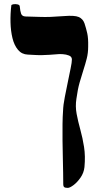

<svg xmlns="http://www.w3.org/2000/svg" viewBox="-20 -672 488 932"><path d="M408 -446Q408 -415 401 -387.5Q394 -360 385 -332.5Q376 -305 366.5 -271.5Q357 -238 351 -193Q345 -156 352 -119Q359 -82 370 -42.5Q381 -3 388 41.5Q395 86 390 139Q387 167 371 190Q355 213 337 226.5Q319 240 309 240Q297 240 292 236.5Q287 233 287 221Q287 201 286.5 167.5Q286 134 285 93.5Q284 53 283.5 10.5Q283 -32 283.5 -69.5Q284 -107 286 -133Q287 -163 294.5 -200.5Q302 -238 309.5 -275Q317 -312 323 -341Q329 -370 329 -383Q329 -397 315 -402.5Q301 -408 285 -409Q269 -410 261 -409Q239 -407 221 -406Q203 -405 186 -404.5Q169 -404 152 -405Q135 -406 115 -407Q86 -408 67.5 -430Q49 -452 40.5 -487Q32 -522 31 -563.5Q30 -605 35 -646Q36 -650 46 -651.5Q56 -653 66 -650.5Q76 -648 76 -640Q78 -618 82.5 -605.5Q87 -593 103 -592Q145 -591 172 -590Q199 -589 225.5 -590Q252 -591 292 -594Q342 -598 362 -589.5Q382 -581 390 -559Q398 -535 403.5 -510.5Q409 -486 408 -446Z"/></svg>

Font: Noto Rashi Hebrew ExtraBold
Style: Regular
Weight: 800
Version: Version 1.006